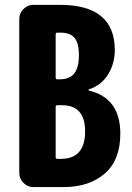

<svg xmlns="http://www.w3.org/2000/svg" viewBox="-20 -763 540 783"><path d="M116.2 0Q92.8 0 75.7 -17.1Q58.6 -34.2 58.6 -57.6V-685.5Q58.6 -709 75.7 -726.1Q92.8 -743.2 116.2 -743.2H224.6Q448.2 -743.2 448.2 -558.6Q448.2 -504.9 421.4 -460.4Q394.5 -416 342.8 -398.4Q340.8 -398.4 340.8 -396Q340.8 -393.6 342.8 -393.6Q470.7 -363.3 470.7 -217.8Q470.7 -110.4 407.2 -55.2Q343.8 0 238.3 0ZM207 -446.3Q207 -439.5 213.9 -439.5H223.6Q263.7 -439.5 282.7 -463.4Q301.8 -487.3 301.8 -538.1Q301.8 -587.9 283.7 -608.9Q265.6 -629.9 226.6 -629.9H213.9Q207 -629.9 207 -623ZM207 -122.1Q207 -115.2 213.9 -115.2H228.5Q327.1 -115.2 327.1 -227.5Q327.1 -334 232.4 -334H213.9Q207 -334 207 -327.1Z"/></svg>

Font: Gen Jyuu Gothic Monospace Bold
Style: Bold
Weight: 700
Designer: [Source Han Sans]
Ryoko NISHIZUKA  (kana & ideographs); Paul D. Hunt (Latin, Greek & Cyrillic); Wenlong ZHANG  (bopomofo
Version: Version 1.002.20150607